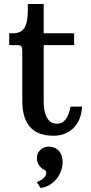

<svg xmlns="http://www.w3.org/2000/svg" viewBox="-20 -659 449 946"><path d="M89.8 -161.1C89.8 -29.8 158.2 9.8 243.7 9.8C328.6 9.8 380.9 -50.3 384.3 -133.8H327.6C316.9 -75.2 293.5 -49.3 260.7 -49.3C229 -49.3 195.3 -71.3 195.3 -162.6V-436.5H345.2V-495.1H195.3V-639.2H117.2L116.7 -595.7C114.7 -523.9 92.8 -495.1 43.5 -495.1H25.4V-436.5H65.4C85.4 -436.5 89.8 -430.7 89.8 -405.3ZM161.6 121.1C161.6 145 177.2 168.5 199.2 178.2C217.3 186 209.5 222.2 161.1 237.8L179.7 267.1C244.6 259.8 288.6 197.8 288.6 139.2C288.6 92.8 261.7 63.5 220.2 63.5C189.5 63.5 161.6 85.4 161.6 121.1Z"/></svg>

Font: Arbutus Slab
Style: Regular
Weight: 400
Designer: Karolina Lach
Foundry: Karolina Lach
Version: Version 1.001